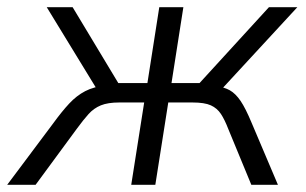

<svg xmlns="http://www.w3.org/2000/svg" viewBox="-42 -514 852 534"><path d="M-22 0 106 -171Q130 -204 150.5 -226Q171 -248 195 -260.5Q219 -273 255 -277L231 -260L88 -494H160L287 -283H368L401 -494H468L435 -283H513L706 -494H785L569 -260L553 -276Q581 -272 597 -263Q613 -254 627 -233.5Q641 -213 658 -172L731 0H657L593 -155Q583 -181 572.5 -197Q562 -213 544.5 -221Q527 -229 493 -229H426L390 0H323L359 -229H290Q258 -229 238.5 -221Q219 -213 204.5 -197Q190 -181 171 -155L57 0Z"/></svg>

Font: Nunito Sans 7pt SemiCondensed Light
Style: Italic
Weight: 300
Width: 4
Italic angle: -9°
Designer: Vernon Adams
Foundry: Vernon Adams
Version: Version 3.101;gftools[0.9.27]